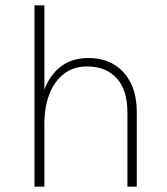

<svg xmlns="http://www.w3.org/2000/svg" viewBox="-20 -698 624 718"><path d="M456.5 0V-278Q456.5 -361 416.5 -405.2Q376.5 -449.5 305.5 -449.5Q255 -449.5 219.2 -422Q183.5 -394.5 164.8 -346.2Q146 -298 146 -235H125.5Q125.5 -307.5 146 -362.8Q166.5 -418 207.8 -449.5Q249 -481 312.5 -481Q365.5 -481 405.8 -457Q446 -433 468.8 -387.8Q491.5 -342.5 491.5 -278V0ZM109 0V-678H146V0Z"/></svg>

Font: Karla ExtraLight
Style: Regular
Weight: 250
Designer: Jonathan Pinhorn
Version: Version 2.004;gftools[0.9.33]